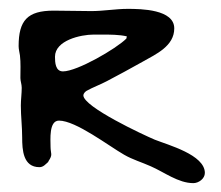

<svg xmlns="http://www.w3.org/2000/svg" viewBox="-20 -564 499 433"><path d="M22 -460C22 -453 24 -446 25 -439C27 -422 26 -405 26 -388C26 -381 29 -374 29 -366C29 -353 27 -339 27 -326C27 -302 30 -278 30 -254C30 -226 32 -187 69 -187C78 -187 83 -194 89 -199V-200C100 -216 94 -217 94 -233C94 -249 90 -292 113 -292C151 -292 225 -235 260 -215C279 -204 300 -198 320 -189C350 -176 382 -151 416 -151C428 -151 442 -161 442 -174C442 -215 359 -237 329 -249C303 -260 168 -323 168 -349C168 -353 172 -357 175 -359C189 -367 206 -373 221 -381C248 -395 275 -410 302 -425C332 -442 373 -460 373 -500C373 -543 298 -544 268 -544C241 -544 213 -539 186 -539C158 -539 129 -540 101 -540C42 -540 22 -518 22 -460ZM104 -436C104 -473 162 -486 191 -486H211C228 -486 249 -486 266 -482L265 -477C242 -454 154 -403 122 -403C105 -403 104 -423 104 -436Z"/></svg>

Font: ChillLongCangKaiShu Medium
Style: Regular
Weight: 500
Version: Version 3.500;Glyphs 3.1.1 (3135)